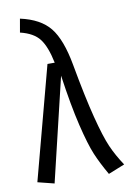

<svg xmlns="http://www.w3.org/2000/svg" viewBox="-86 -803 589 867"><g transform="rotate(-10 208.5 -369.0)"><path d="M67.9 -749Q159.7 -729 203.1 -675Q246.6 -621.1 268.1 -502Q295.9 -348.1 320.1 -254.2Q344.2 -160.2 364.7 -113.3Q385.3 -66.4 417 -19L341.8 11.2Q310.1 -43.9 290.5 -90.3Q271 -136.7 248.5 -229.7Q226.1 -322.8 206.1 -462.9L92.8 11.2L17.1 -7.8L154.8 -525.9H188Q172.4 -601.6 145.3 -637Q118.2 -672.4 57.1 -687Z"/></g></svg>

Font: Fira Sans Compressed Book
Style: Regular
Weight: 350
Width: 1
Designer: Carrois Corporate & Edenspiekermann AG
Foundry: Carrois Corporate GbR & Edenspiekermann AG
Version: Version 4.203;PS 004.203;hotconv 1.0.88;makeotf.lib2.5.64775